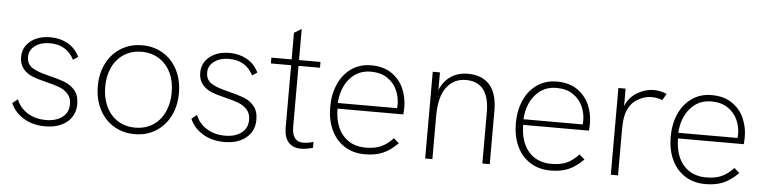

<svg xmlns="http://www.w3.org/2000/svg" viewBox="-43 -875 4332 1087"><g transform="rotate(5 2123.0 -332.0)"><path d="M38 -109 68 -133Q86 -86 130.5 -58Q175 -30 235 -30Q294 -30 329 -57Q364 -84 364 -131Q364 -167 344 -189Q324 -211 295 -222Q266 -233 217 -245Q169 -256 137 -269.5Q105 -283 85 -308.5Q65 -334 65 -374Q65 -429 108.5 -464Q152 -499 222 -499Q276 -499 320 -474.5Q364 -450 387 -402L359 -383Q317 -465 221 -465Q170 -465 137 -440.5Q104 -416 104 -378Q104 -337 134 -317Q164 -297 228 -282Q286 -268 321.5 -254.5Q357 -241 381 -212.5Q405 -184 405 -135Q405 -71 358.5 -32.5Q312 6 234 6Q164 6 112 -25.5Q60 -57 38 -109Z M512 -247Q512 -320 541.5 -377.5Q571 -435 623.5 -467Q676 -499 743 -499Q810 -499 862.5 -467Q915 -435 944 -377.5Q973 -320 973 -247Q973 -173 943.5 -115.5Q914 -58 862 -26Q810 6 743 6Q676 6 623.5 -26Q571 -58 541.5 -115.5Q512 -173 512 -247ZM932 -247Q932 -311 908.5 -359.5Q885 -408 842 -435Q799 -462 743 -462Q687 -462 644 -435Q601 -408 577.5 -359Q554 -310 554 -247Q554 -184 577.5 -134.5Q601 -85 644 -58Q687 -31 743 -31Q799 -31 842 -58Q885 -85 908.5 -134.5Q932 -184 932 -247Z M1056 -109 1086 -133Q1104 -86 1148.5 -58Q1193 -30 1253 -30Q1312 -30 1347 -57Q1382 -84 1382 -131Q1382 -167 1362 -189Q1342 -211 1313 -222Q1284 -233 1235 -245Q1187 -256 1155 -269.5Q1123 -283 1103 -308.5Q1083 -334 1083 -374Q1083 -429 1126.5 -464Q1170 -499 1240 -499Q1294 -499 1338 -474.5Q1382 -450 1405 -402L1377 -383Q1335 -465 1239 -465Q1188 -465 1155 -440.5Q1122 -416 1122 -378Q1122 -337 1152 -317Q1182 -297 1246 -282Q1304 -268 1339.5 -254.5Q1375 -241 1399 -212.5Q1423 -184 1423 -135Q1423 -71 1376.5 -32.5Q1330 6 1252 6Q1182 6 1130 -25.5Q1078 -57 1056 -109Z M1592 -105V-460H1477V-493H1592V-644L1634 -670V-493H1756V-460H1634V-115Q1634 -29 1698 -29Q1726 -29 1756 -39V-5Q1718 6 1688 6Q1642 6 1617 -22.5Q1592 -51 1592 -105Z M1833 -243Q1833 -316 1858.5 -374Q1884 -432 1932 -465.5Q1980 -499 2044 -499Q2115 -499 2161.5 -466.5Q2208 -434 2229.5 -384Q2251 -334 2251 -280Q2251 -258 2249 -238H1875Q1876 -141 1923.5 -86.5Q1971 -32 2053 -32Q2103 -32 2138 -47Q2173 -62 2208 -99L2238 -73Q2195 -30 2152.5 -12Q2110 6 2052 6Q1984 6 1934.5 -26Q1885 -58 1859 -114.5Q1833 -171 1833 -243ZM2211 -270 2212 -293Q2212 -334 2194.5 -373Q2177 -412 2139.5 -437.5Q2102 -463 2045 -463Q1972 -463 1925.5 -409Q1879 -355 1874 -270Z M2394 -493H2435V-393Q2456 -444 2497 -471.5Q2538 -499 2594 -499Q2674 -499 2717.5 -450.5Q2761 -402 2761 -302V0H2719V-289Q2719 -463 2586 -463Q2517 -463 2476 -409Q2435 -355 2435 -243V0H2394Z M2888 -243Q2888 -316 2913.5 -374Q2939 -432 2987 -465.5Q3035 -499 3099 -499Q3170 -499 3216.5 -466.5Q3263 -434 3284.5 -384Q3306 -334 3306 -280Q3306 -258 3304 -238H2930Q2931 -141 2978.5 -86.5Q3026 -32 3108 -32Q3158 -32 3193 -47Q3228 -62 3263 -99L3293 -73Q3250 -30 3207.5 -12Q3165 6 3107 6Q3039 6 2989.5 -26Q2940 -58 2914 -114.5Q2888 -171 2888 -243ZM3266 -270 3267 -293Q3267 -334 3249.5 -373Q3232 -412 3194.5 -437.5Q3157 -463 3100 -463Q3027 -463 2980.5 -409Q2934 -355 2929 -270Z M3449 -493H3490V-394Q3511 -445 3556.5 -472Q3602 -499 3649 -499Q3691 -499 3724 -483L3702 -446Q3675 -458 3642 -458Q3596 -458 3555.5 -431Q3515 -404 3499 -349Q3490 -319 3490 -250V0H3449Z M3768 -243Q3768 -316 3793.5 -374Q3819 -432 3867 -465.5Q3915 -499 3979 -499Q4050 -499 4096.5 -466.5Q4143 -434 4164.5 -384Q4186 -334 4186 -280Q4186 -258 4184 -238H3810Q3811 -141 3858.5 -86.5Q3906 -32 3988 -32Q4038 -32 4073 -47Q4108 -62 4143 -99L4173 -73Q4130 -30 4087.5 -12Q4045 6 3987 6Q3919 6 3869.5 -26Q3820 -58 3794 -114.5Q3768 -171 3768 -243ZM4146 -270 4147 -293Q4147 -334 4129.5 -373Q4112 -412 4074.5 -437.5Q4037 -463 3980 -463Q3907 -463 3860.5 -409Q3814 -355 3809 -270Z"/></g></svg>

Font: Hanken Grotesk ExtraLight
Style: Regular
Weight: 200
Designer: Alfredo Marco Pradil
Foundry: Hanken Design Co.
Version: Version 3.014